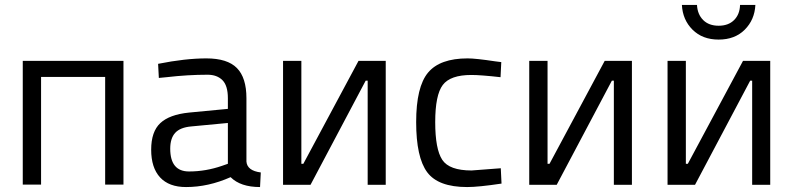

<svg xmlns="http://www.w3.org/2000/svg" viewBox="-20 -746 3205 776"><path d="M72 -500H479V0H405V-435H146V0H72Z M976 -349V-93Q979 -56 1034 -49L1031 10Q952 10 912 -30Q822 10 732 10Q663 10 627 -29Q591 -68 591 -141Q591 -214 628 -248.5Q665 -283 744 -291L901 -306V-349Q901 -400 879 -422Q857 -444 819 -444Q739 -444 653 -434L622 -431L619 -488Q729 -510 814 -510Q899 -510 937.5 -471Q976 -432 976 -349ZM668 -145Q668 -53 744 -53Q812 -53 878 -76L901 -84V-249L753 -235Q708 -231 688 -209Q668 -187 668 -145Z M1466 1V-420H1458L1235 1H1124V-500H1198V-84H1206L1429 -500H1539V1Z M1870 -510Q1903 -510 1982 -498L2006 -495L2003 -434Q1923 -443 1885 -443Q1800 -443 1769.5 -402.5Q1739 -362 1739 -252.5Q1739 -143 1767.5 -100Q1796 -57 1886 -57L2004 -66L2007 -4Q1914 10 1868 10Q1751 10 1706.5 -50Q1662 -110 1662 -252.5Q1662 -395 1710 -452.5Q1758 -510 1870 -510Z M2461 1V-420H2453L2230 1H2119V-500H2193V-84H2201L2424 -500H2534V1Z M3020 1V-420H3012L2789 1H2678V-500H2752V-84H2760L2983 -500H3093V1ZM2797 -726Q2799 -688 2822 -665Q2845 -642 2884.5 -642Q2924 -642 2947 -665Q2970 -688 2971 -726H3033Q3030 -666 2990 -626Q2950 -586 2884.5 -586Q2819 -586 2779 -626Q2739 -666 2736 -726Z"/></svg>

Font: Titillium Web[RUS by Daymarius]
Style: Regular
Weight: 400
Designer: Cyrillization by Daymarius
Foundry: Cyrillization by Daymarius
Version: Version 1.002 September 11, 2018